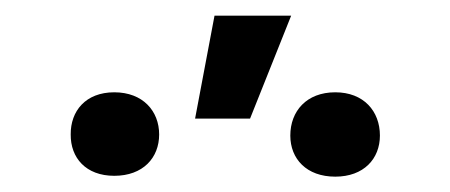

<svg xmlns="http://www.w3.org/2000/svg" viewBox="-20 -842 583 249"><path d="M233 -688.2H304.3L357.6 -821.7H258.2ZM71.7 -667.6C71.4 -637.4 91.3 -614 128.2 -614C165.5 -614 186.4 -637.4 186.4 -667.6C186.4 -697.8 165.5 -722.3 128.2 -722.3C90.9 -722.3 71.4 -697.8 71.7 -667.6ZM356.5 -666.2C356.5 -636 377.5 -612.9 414.8 -612.9C451.7 -612.9 472.7 -636 472.7 -666.2C472.7 -697.8 451.7 -722.3 414.8 -722.3C377.5 -722.3 356.5 -697.8 356.5 -666.2Z"/></svg>

Font: Margiela Sans Text
Style: Regular
Weight: 400
Designer: Stefan Endress, Andreas Faust
Version: Version 1.100;FEAKit 1.0